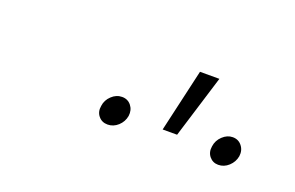

<svg xmlns="http://www.w3.org/2000/svg" viewBox="-37 -906 516 336"><g transform="rotate(20 221.5 -738.0)"><path d="M293 -809.1H329.1L293 -691.9H266.1ZM180.2 -721.2Q190.9 -721.2 197.3 -713.1Q203.6 -705.1 202.1 -693.8Q200.2 -682.6 191.7 -674.8Q183.1 -667 172.4 -667Q161.6 -667 155.3 -674.8Q148.9 -682.6 150.9 -693.8Q152.3 -705.1 160.9 -713.1Q169.4 -721.2 180.2 -721.2ZM386.2 -721.2Q397 -721.2 403.3 -713.1Q409.7 -705.1 408.2 -693.8Q406.2 -682.6 397.7 -674.8Q389.2 -667 378.4 -667Q368.2 -667 361.8 -674.8Q355.5 -682.6 357.4 -693.8Q358.9 -705.1 367.4 -713.1Q376 -721.2 386.2 -721.2Z"/></g></svg>

Font: Robert Sans Thin
Style: Italic
Weight: 100
Italic angle: -8°
Designer: Christian Robertson (extended by Adam Twardoch)
Foundry: Google
Version: Version 12.135;April 2, 2019;FontCreator 11.5.0.2425 64-bit;